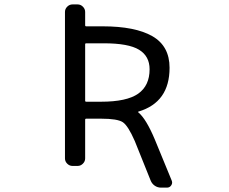

<svg xmlns="http://www.w3.org/2000/svg" viewBox="-20 -775 1040 873"><path d="M372.1 -578.1Q367.2 -578.1 367.2 -574.2V-316.4Q367.2 -312.5 372.1 -312.5H439.5Q556.6 -312.5 608.4 -349.1Q660.2 -385.7 660.2 -460Q660.2 -519.5 612.3 -548.8Q564.5 -578.1 452.1 -578.1ZM309.6 -20.5Q295.9 -20.5 285.6 -30.8Q275.4 -41 275.4 -54.7V-720.7Q275.4 -734.4 285.6 -744.6Q295.9 -754.9 309.6 -754.9H333Q346.7 -754.9 356.9 -744.6Q367.2 -734.4 367.2 -720.7V-660.2Q367.2 -655.3 372.1 -655.3H446.3Q594.7 -655.3 672.9 -610.4Q751 -565.4 751 -466.8Q751 -309.6 609.4 -267.6Q608.4 -267.6 607.9 -266.1Q607.4 -264.6 609.4 -263.7Q644.5 -234.4 683.6 -141.6L760.7 45.9Q762.7 50.8 762.7 55.7Q762.7 61.5 758.8 67.4Q752 78.1 739.3 78.1H711.9Q696.3 78.1 683.6 69.3Q670.9 60.5 665 45.9L592.8 -133.8Q562.5 -203.1 538.6 -219.2Q514.6 -235.4 439.5 -235.4H372.1Q367.2 -235.4 367.2 -230.5V-54.7Q367.2 -41 356.9 -30.8Q346.7 -20.5 333 -20.5Z"/></svg>

Font: Rounded-L Mgen+ 2m regular
Style: Regular
Weight: 400
Designer: [Source Han Sans]
Ryoko NISHIZUKA  (kana & ideographs); Paul D. Hunt (Latin, Greek & Cyrillic); Wenlong ZHANG  (bopomofo
Version: Version 1.059.20150602